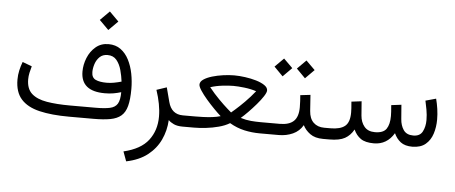

<svg xmlns="http://www.w3.org/2000/svg" viewBox="-59 -862 3008 1269"><g transform="rotate(5 1445.0 -227.0)"><path d="M621.6 -716.3 683.1 -654.8 621.6 -593.3 560.1 -654.8ZM742.7 -191.4Q717.3 -183.6 691.4 -179.2Q665.5 -174.8 634.8 -174.8Q475.6 -174.8 475.6 -305.2Q475.6 -351.6 493.9 -396.5Q512.2 -441.4 547.1 -470.9Q582 -500.5 631.8 -500.5Q679.2 -500.5 712.6 -476.1Q746.1 -451.7 767.1 -410.6Q788.1 -369.6 797.9 -319.6Q807.6 -269.5 807.6 -218.3Q807.6 -148.4 796.1 -105.2Q784.7 -62 758.1 -39.3Q731.4 -16.6 686.8 -8.3Q642.1 0 575.7 0H413.6Q296.9 0 216.1 -19.3Q135.3 -38.6 93.8 -85.4Q52.2 -132.3 52.2 -214.8Q52.2 -246.1 58.8 -275.6Q65.4 -305.2 76.2 -333.5L138.7 -310.1Q132.3 -289.1 127.4 -266.4Q122.6 -243.7 122.6 -222.7Q122.6 -159.7 158 -127.9Q193.4 -96.2 258.5 -85.2Q323.7 -74.2 413.6 -74.2H581.5Q642.1 -74.2 677.2 -81.8Q712.4 -89.4 727.5 -114.3Q742.7 -139.2 742.7 -191.4ZM641.1 -245.1Q666.5 -245.1 690.4 -249.8Q714.4 -254.4 738.8 -261.2Q734.4 -297.9 723.9 -336.7Q713.4 -375.5 691.7 -401.9Q669.9 -428.2 631.3 -428.2Q599.6 -428.2 579.6 -408.9Q559.6 -389.6 550.3 -361.6Q541 -333.5 541 -307.6Q541 -270 567.9 -257.6Q594.7 -245.1 641.1 -245.1Z M1166 0Q1130.9 0 1107.7 -10.7Q1084.5 -21.5 1071.8 -35.2Q1067.9 35.6 1039.3 96.4Q1010.7 157.2 955.6 200.4Q900.4 243.7 814.9 261.2L791.5 197.3Q905.3 170.4 955.3 105Q1005.4 39.6 1005.4 -51.8Q1005.4 -92.3 997.1 -136.2Q988.8 -180.2 973.1 -227.1L1040 -249.5L1064.9 -154.8Q1085.9 -74.2 1162.1 -74.2H1183.6V0Z M1477.5 -367.2Q1511.2 -367.2 1550.3 -361.8Q1589.4 -356.4 1623.8 -346.2Q1658.2 -335.9 1680.2 -320.8Q1702.1 -305.7 1702.1 -286.6Q1702.1 -272.9 1685.3 -247.1Q1668.5 -221.2 1642.8 -191.4Q1617.2 -161.6 1590.6 -134.5Q1564 -107.4 1544.4 -90.8Q1581.1 -79.6 1613.8 -76.9Q1646.5 -74.2 1679.2 -74.2H1755.9V0H1679.7Q1626 0 1575.4 -11.2Q1524.9 -22.5 1477.5 -50.3Q1446.8 -31.7 1405.5 -20.8Q1364.3 -9.8 1321.5 -4.9Q1278.8 0 1242.7 0H1164.1V-74.2H1243.2Q1265.6 -74.2 1295.4 -75.2Q1325.2 -76.2 1356 -79.8Q1386.7 -83.5 1411.1 -90.8Q1391.6 -107.9 1365 -135Q1338.4 -162.1 1312.7 -191.9Q1287.1 -221.7 1270.3 -247.3Q1253.4 -272.9 1253.4 -286.6Q1253.4 -306.2 1275.1 -321Q1296.9 -335.9 1331.3 -346.2Q1365.7 -356.4 1404.5 -361.8Q1443.4 -367.2 1477.5 -367.2ZM1477.5 -297.4Q1448.7 -297.4 1405.8 -292.5Q1362.8 -287.6 1325.7 -275.4Q1358.4 -234.4 1392.6 -200Q1426.8 -165.5 1450.9 -144.3Q1475.1 -123 1477.5 -121.1Q1480 -123 1504.6 -144.5Q1529.3 -166 1563.7 -200.4Q1598.1 -234.9 1630.4 -275.4Q1593.3 -287.6 1550 -292.5Q1506.8 -297.4 1477.5 -297.4Z M1944.3 -506.8 2003.4 -448.2 1944.3 -388.7 1885.7 -448.2ZM1795.9 -506.8 1855 -448.2 1795.9 -388.7 1737.3 -448.2ZM1736.3 -74.2H1804.2Q1867.2 -74.2 1897.2 -103Q1927.2 -131.8 1927.2 -194.8Q1927.2 -216.8 1926 -236.6Q1924.8 -256.3 1923.3 -274.9L1990.2 -282.7L1997.6 -176.3Q2001 -126.5 2028.1 -100.3Q2055.2 -74.2 2099.6 -74.2H2114.3V0H2098.6Q2044.4 0 2012 -23.7Q1979.5 -47.4 1963.9 -79.6Q1940.4 -38.6 1897.7 -19.3Q1855 0 1804.2 0H1736.3Z M2435.1 0Q2377.9 0 2347.7 -21.2Q2317.4 -42.5 2300.8 -80.1Q2278.8 -40 2242.9 -20Q2207 0 2139.6 0H2094.7V-74.2H2140.6Q2206.1 -74.2 2237.1 -99.6Q2268.1 -125 2268.1 -189.5Q2268.1 -202.1 2267.1 -218.5Q2266.1 -234.9 2263.7 -261.7L2330.6 -270L2337.9 -175.8Q2341.3 -132.3 2365.2 -103.3Q2389.2 -74.2 2436 -74.2Q2491.2 -74.2 2511.7 -104.2Q2532.2 -134.3 2532.2 -189.5Q2532.2 -202.1 2531.2 -218.5Q2530.3 -234.9 2527.8 -261.7L2594.7 -270L2602.1 -175.8Q2605 -133.8 2625.2 -104Q2645.5 -74.2 2690.4 -74.2Q2734.4 -74.2 2751.5 -106.9Q2768.6 -139.6 2768.6 -183.1Q2768.6 -217.8 2762.2 -252.7Q2755.9 -287.6 2750.5 -311L2819.8 -330.1Q2828.1 -298.3 2833.3 -263.2Q2838.4 -228 2838.4 -192.9Q2838.4 -142.6 2824.2 -98.6Q2810.1 -54.7 2777.8 -27.6Q2745.6 -0.5 2690.9 0Q2641.1 0 2612.8 -21.7Q2584.5 -43.5 2568.8 -79.1Q2521.5 0 2435.1 0Z"/></g></svg>

Font: Vazirmatn FD Light
Style: Regular
Weight: 300
Designer: Saber Rastikerdar
Foundry: Saber Rastikerdar
Version: Version 33.003